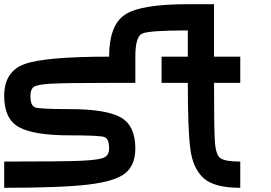

<svg xmlns="http://www.w3.org/2000/svg" viewBox="-20 -895 1290 915"><path d="M875 -500H750V-625H875V-750Q687.5 -750 656.2 -734.4Q625 -718.8 625 -625V-500H500Q289.1 -500 222.7 -496.1Q156.2 -492.2 140.6 -480.5Q125 -468.8 125 -437.5Q125 -390.6 148.4 -382.8Q171.9 -375 312.5 -375Q484.4 -375 554.7 -335.9Q625 -296.9 625 -187.5Q625 -109.4 578.1 -70.3Q531.2 -31.2 402.3 -15.6Q273.4 0 0 0V-125Q281.2 -125 367.2 -128.9Q453.1 -132.8 476.6 -144.5Q500 -156.2 500 -187.5Q500 -234.4 476.6 -242.2Q453.1 -250 312.5 -250Q140.6 -250 70.3 -289.1Q0 -328.1 0 -437.5Q0 -554.7 97.7 -589.8Q195.3 -625 500 -625Q500 -773.4 574.2 -824.2Q648.4 -875 875 -875H1000V-625H1125V-500H1000Q1000 -289.1 1003.9 -222.7Q1007.8 -156.2 1031.2 -140.6Q1054.7 -125 1125 -125V0Q1000 0 949.2 -46.9Q898.4 -93.8 886.7 -187.5Q875 -281.2 875 -500Z"/></svg>

Font: CraftyPE
Style: Regular
Weight: 400
Designer: Erek Butcher
Foundry: Haunted Coop
Version: Version 0.018;April 4, 2024;FontCreator 15.0.0.2962 64-bit